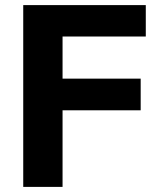

<svg xmlns="http://www.w3.org/2000/svg" viewBox="-20 -732 618 752"><path d="M71 0V-712H551V-589H225V-424H531V-300H225V0Z"/></svg>

Font: Muli ExtraBold
Style: Regular
Weight: 800
Designer: Vernon Adams
Foundry: Vernon Adams
Version: Version 2.000